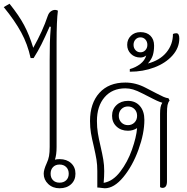

<svg xmlns="http://www.w3.org/2000/svg" viewBox="-86 -1002 1002 1028"><path d="M318 -72Q318 -37 294.5 -15.5Q271 6 233 6Q196 6 172 -17Q148 -40 148 -72Q148 -93 164 -128Q173 -147 176.5 -166.5Q180 -186 180 -215V-680Q180 -736 181 -772Q182 -808 186 -858L180 -860Q154 -801 136 -765Q118 -729 94 -691H78Q62 -765 27.5 -828.5Q-7 -892 -66 -964L-35 -982Q15 -920 43 -867.5Q71 -815 92 -746Q143 -837 169 -915Q175 -933 186 -941Q197 -949 209 -949Q216 -949 224 -945Q217 -891 217 -777V-733V-215Q217 -173 208 -147Q218 -150 233 -150Q271 -150 294.5 -128.5Q318 -107 318 -72ZM282 -72Q282 -94 268.5 -107.5Q255 -121 233 -121Q211 -121 198 -107.5Q185 -94 185 -72Q185 -50 198 -37Q211 -24 233 -24Q255 -24 268.5 -37Q282 -50 282 -72Z M822 -464Q814 -454 811 -439.5Q808 -425 808 -395V-31Q808 4 784 4Q778 4 771 0V-393Q771 -414 773.5 -427.5Q776 -441 783 -452Q771 -455 753.5 -463Q736 -471 731 -474L678 -501Q647 -517 626.5 -523Q606 -529 585 -529Q515 -529 474 -481.5Q433 -434 433 -354Q433 -320 438 -289Q443 -258 453 -216Q462 -177 467 -147.5Q472 -118 472 -86Q472 -58 469 -23Q518 -31 557.5 -82.5Q597 -134 620.5 -200.5Q644 -267 648 -316Q626 -302 599 -302Q562 -302 538 -324.5Q514 -347 514 -382Q514 -417 538 -439.5Q562 -462 599 -462Q639 -462 663 -434.5Q687 -407 687 -360Q687 -288 655.5 -201Q624 -114 574.5 -54Q525 6 475 6Q468 6 456 4Q444 2 435 2V-86Q435 -120 430.5 -147.5Q426 -175 416 -219Q406 -260 401 -289.5Q396 -319 396 -354Q396 -449 446 -504.5Q496 -560 585 -560Q641 -560 694 -532L752 -502Q775 -490 789.5 -483.5Q804 -477 816 -476ZM648 -382Q648 -404 634 -418Q620 -432 599 -432Q578 -432 564 -418Q550 -404 550 -382Q550 -360 564 -346Q578 -332 599 -332Q620 -332 634 -346Q648 -360 648 -382Z M874 -796Q874 -746 837.5 -705Q801 -664 740.5 -641Q680 -618 609 -618V-632Q641 -641 665 -659.5Q689 -678 697 -705Q683 -694 666 -694Q635 -694 615 -713.5Q595 -733 595 -762Q595 -791 615 -810.5Q635 -830 666 -830Q700 -830 719.5 -810.5Q739 -791 739 -758Q739 -729 732.5 -707Q726 -685 706 -662Q770 -679 805 -721.5Q840 -764 840 -820Q848 -824 858 -824Q874 -824 874 -796ZM703 -762Q703 -779 692.5 -790.5Q682 -802 666 -802Q650 -802 639.5 -790.5Q629 -779 629 -762Q629 -745 639.5 -733.5Q650 -722 666 -722Q682 -722 692.5 -733.5Q703 -745 703 -762Z"/></svg>

Font: Thasadith
Style: Regular
Weight: 400
Designer: Cadson Demak Co.,Ltd.
Foundry: Cadson Demak Co.,Ltd.
Version: Version 1.000; ttfautohint (v1.6)